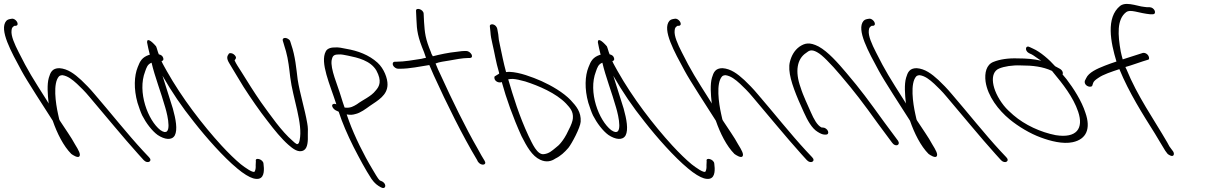

<svg xmlns="http://www.w3.org/2000/svg" viewBox="-260 -766 6290 983"><path d="M-150 -404C-124 -355 -32 -214 10 -148C32 -84 65 -18 105 22C113 28 138 44 146 35C155 25 142 2 124 -27C105 -63 73 -107 46 -149C45 -152 43 -154 43 -156L37 -183C25 -237 10 -340 42 -375C46 -379 53 -381 60 -381C87 -377 110 -359 134 -337C152 -320 175 -298 198 -270C274 -181 371 -62 447 22L476 54C496 75 523 59 503 39L472 6C394 -78 301 -195 225 -283C200 -313 176 -337 156 -356C121 -388 87 -414 44 -417C7 -417 -2 -395 -10 -368C-20 -334 -16 -282 -11 -237C-11 -236 -9 -236 -10 -235L-21 -253C-92 -365 -116 -402 -164 -498C-186 -541 -204 -582 -201 -609C-200 -625 -195 -628 -186 -634H-178C-157 -639 -180 -674 -200 -670C-213 -668 -220 -667 -228 -659C-266 -614 -202 -500 -150 -404Z M468 -175C488 -136 518 -96 547 -75C583 -51 620 -46 635 -73C650 -102 640 -156 625 -210C608 -265 589 -323 572 -378C619 -296 671 -219 732 -143C797 -60 884 38 954 96C987 124 1016 141 1036 147C1086 161 1092 124 1091 94L1089 72C1088 49 1044 37 1050 59L1049 80C1050 93 1048 103 1045 110C1041 126 992 90 973 75C944 51 911 19 874 -21C777 -127 671 -265 594 -402C584 -421 573 -438 567 -453C576 -455 579 -461 575 -471C572 -480 565 -485 553 -488C546 -505 544 -518 539 -529C513 -559 492 -572 493 -549C495 -538 502 -504 507 -486C506 -485 504 -485 503 -485C468 -473 457 -454 445 -422C427 -378 424 -311 444 -240C452 -216 459 -194 468 -175ZM483 -400C490 -420 495 -437 516 -445C532 -375 565 -291 586 -216C599 -173 626 -55 561 -100C498 -149 442 -295 483 -400Z M914 -442C936 -406 961 -363 987 -321C1023 -265 1069 -198 1110 -146C1145 -100 1181 -56 1216 -25C1240 -4 1269 19 1296 3C1316 -9 1317 -46 1316 -77C1317 -95 1317 -114 1313 -135C1301 -206 1275 -288 1264 -359C1257 -414 1252 -478 1231 -538L1227 -551C1226 -556 1224 -560 1219 -564C1203 -577 1183 -573 1188 -557L1192 -544C1194 -535 1199 -522 1204 -504C1216 -461 1221 -413 1226 -370C1239 -264 1292 -132 1274 -48C1272 -39 1270 -28 1260 -28C1254 -31 1247 -36 1238 -45C1181 -94 1126 -174 1076 -243C1040 -295 1007 -348 976 -398C960 -423 949 -439 941 -457C944 -462 951 -467 947 -476C943 -485 931 -494 921 -494C916 -494 912 -493 911 -490C903 -479 898 -468 914 -442Z M1459 -201 1474 -194C1492 -138 1519 -76 1550 -14C1581 46 1610 101 1642 150C1659 174 1672 183 1690 193C1715 207 1722 177 1697 163L1685 158C1671 145 1659 119 1646 99C1602 26 1556 -67 1527 -146L1515 -180H1517C1532 -177 1546 -178 1559 -182C1586 -188 1613 -209 1634 -224C1675 -252 1723 -278 1724 -332C1725 -364 1706 -415 1673 -445C1629 -485 1572 -506 1513 -516C1492 -520 1474 -525 1452 -523C1429 -523 1414 -515 1408 -503C1377 -446 1430 -332 1462 -232C1455 -235 1453 -235 1448 -234C1432 -230 1444 -209 1459 -201ZM1504 -216C1498 -233 1492 -251 1487 -268C1467 -335 1431 -412 1438 -458C1442 -475 1445 -487 1471 -487C1490 -489 1503 -484 1522 -481C1571 -471 1637 -456 1667 -405C1696 -351 1683 -324 1663 -302C1640 -272 1599 -256 1567 -232C1550 -222 1535 -212 1507 -215C1506 -215 1505 -215 1504 -216Z M1752 -432C1756 -422 1769 -414 1778 -414H1786C1840 -414 1890 -426 1938 -433C1945 -416 1953 -399 1961 -380C2027 -235 2108 -71 2182 52L2187 62C2204 86 2235 79 2221 57L2215 47C2210 40 2201 23 2186 -4C2124 -111 2053 -257 1997 -380C1987 -401 1977 -422 1970 -441C1989 -449 2016 -452 2040 -456C2068 -461 2108 -469 2136 -469H2145C2155 -469 2159 -476 2155 -486C2149 -497 2138 -505 2127 -505H2118C2112 -505 2098 -504 2079 -501C2037 -497 1991 -487 1956 -478C1952 -485 1948 -491 1947 -497C1917 -569 1915 -597 1911 -654L1909 -696C1908 -719 1868 -730 1870 -710L1872 -667C1874 -609 1879 -576 1911 -499C1914 -490 1918 -480 1921 -470C1912 -469 1907 -467 1898 -465C1858 -459 1811 -450 1769 -450H1762C1752 -450 1748 -441 1752 -432Z M2271 -367C2273 -347 2297 -340 2309 -346C2332 -262 2366 -166 2410 -69C2437 -16 2464 33 2506 52C2538 67 2564 59 2583 46C2610 33 2631 13 2650 -9C2667 -30 2711 -112 2713 -143C2716 -193 2690 -223 2662 -253C2624 -293 2563 -328 2512 -351C2464 -372 2400 -396 2350 -398C2344 -398 2338 -398 2331 -397C2318 -444 2309 -491 2300 -533C2295 -553 2292 -572 2291 -590L2286 -618C2285 -623 2283 -627 2279 -632C2267 -646 2245 -644 2248 -630L2251 -602C2252 -583 2256 -563 2261 -542C2272 -496 2279 -448 2294 -398C2295 -395 2297 -388 2294 -388L2276 -377C2271 -375 2271 -372 2271 -367ZM2446 -70C2398 -173 2368 -271 2342 -360C2350 -361 2356 -362 2365 -362C2382 -361 2404 -356 2429 -349C2498 -327 2587 -289 2638 -236C2658 -214 2676 -196 2673 -160C2672 -147 2665 -126 2650 -98C2637 -69 2623 -49 2614 -38C2605 -26 2594 -16 2583 -8C2567 5 2551 20 2526 23C2490 30 2464 -34 2446 -70Z M2776 -175C2796 -136 2826 -96 2855 -75C2891 -51 2928 -46 2943 -73C2958 -102 2948 -156 2933 -210C2916 -265 2897 -323 2880 -378C2927 -296 2979 -219 3040 -143C3105 -60 3192 38 3262 96C3295 124 3324 141 3344 147C3394 161 3400 124 3399 94L3397 72C3396 49 3352 37 3358 59L3357 80C3358 93 3356 103 3353 110C3349 126 3300 90 3281 75C3252 51 3219 19 3182 -21C3085 -127 2979 -265 2902 -402C2892 -421 2881 -438 2875 -453C2884 -455 2887 -461 2883 -471C2880 -480 2873 -485 2861 -488C2854 -505 2852 -518 2847 -529C2821 -559 2800 -572 2801 -549C2803 -538 2810 -504 2815 -486C2814 -485 2812 -485 2811 -485C2776 -473 2765 -454 2753 -422C2735 -378 2732 -311 2752 -240C2760 -216 2767 -194 2776 -175ZM2791 -400C2798 -420 2803 -437 2824 -445C2840 -375 2873 -291 2894 -216C2907 -173 2934 -55 2869 -100C2806 -149 2750 -295 2791 -400Z M3245 -404C3271 -355 3363 -214 3405 -148C3427 -84 3460 -18 3500 22C3508 28 3533 44 3541 35C3550 25 3537 2 3519 -27C3500 -63 3468 -107 3441 -149C3440 -152 3438 -154 3438 -156L3432 -183C3420 -237 3405 -340 3437 -375C3441 -379 3448 -381 3455 -381C3482 -377 3505 -359 3529 -337C3547 -320 3570 -298 3593 -270C3669 -181 3766 -62 3842 22L3871 54C3891 75 3918 59 3898 39L3867 6C3789 -78 3696 -195 3620 -283C3595 -313 3571 -337 3551 -356C3516 -388 3482 -414 3439 -417C3402 -417 3393 -395 3385 -368C3375 -334 3379 -282 3384 -237C3384 -236 3386 -236 3385 -235L3374 -253C3303 -365 3279 -402 3231 -498C3209 -541 3191 -582 3194 -609C3195 -625 3200 -628 3209 -634H3217C3238 -639 3215 -674 3195 -670C3182 -668 3175 -667 3167 -659C3129 -614 3193 -500 3245 -404Z M3856 -190C3874 -150 3897 -108 3926 -91C3940 -82 3952 -77 3961 -77H3969C3979 -77 3983 -85 3979 -95C3975 -105 3963 -113 3953 -113H3947C3924 -123 3906 -158 3892 -190L3864 -253C3855 -274 3846 -295 3839 -318C3809 -401 3821 -465 3867 -495C3882 -507 3894 -515 3923 -499C3938 -491 3954 -477 3973 -458C3995 -436 4019 -410 4044 -380C4117 -294 4156 -243 4235 -133L4307 -36C4324 -11 4352 -23 4338 -45L4266 -142C4185 -254 4148 -305 4074 -392C4030 -444 3980 -501 3931 -528C3884 -552 3860 -545 3833 -527C3807 -508 3792 -481 3784 -449C3772 -401 3795 -331 3828 -253Z M4239 -404C4265 -355 4357 -214 4399 -148C4421 -84 4454 -18 4494 22C4502 28 4527 44 4535 35C4544 25 4531 2 4513 -27C4494 -63 4462 -107 4435 -149C4434 -152 4432 -154 4432 -156L4426 -183C4414 -237 4399 -340 4431 -375C4435 -379 4442 -381 4449 -381C4476 -377 4499 -359 4523 -337C4541 -320 4564 -298 4587 -270C4663 -181 4760 -62 4836 22L4865 54C4885 75 4912 59 4892 39L4861 6C4783 -78 4690 -195 4614 -283C4589 -313 4565 -337 4545 -356C4510 -388 4476 -414 4433 -417C4396 -417 4387 -395 4379 -368C4369 -334 4373 -282 4378 -237C4378 -236 4380 -236 4379 -235L4368 -253C4297 -365 4273 -402 4225 -498C4203 -541 4185 -582 4188 -609C4189 -625 4194 -628 4203 -634H4211C4232 -639 4209 -674 4189 -670C4176 -668 4169 -667 4161 -659C4123 -614 4187 -500 4239 -404Z M4786 -348C4797 -273 4852 -202 4909 -155C4954 -118 5014 -82 5069 -62C5117 -44 5182 -27 5232 -38C5302 -53 5326 -107 5297 -189C5278 -249 5236 -314 5200 -361L5180 -385C5184 -393 5180 -406 5166 -414L5142 -427C5113 -460 5066 -501 5029 -517L5014 -524C4990 -538 4984 -507 5008 -494L5023 -487C5033 -482 5054 -465 5071 -455C5034 -464 4994 -467 4952 -467C4901 -469 4858 -462 4826 -449C4790 -435 4780 -393 4786 -348ZM4879 -226C4816 -306 4804 -394 4855 -415C4881 -426 4923 -433 4967 -431C5027 -431 5079 -425 5126 -403L5134 -393C5179 -339 5235 -269 5260 -194C5289 -108 5252 -57 5145 -74C5068 -89 4987 -126 4928 -177C4911 -192 4893 -208 4879 -226Z M5321 -322C5326 -322 5331 -324 5332 -327L5337 -342C5340 -350 5349 -358 5363 -367C5388 -385 5432 -399 5471 -412C5520 -292 5592 -179 5653 -82C5670 -55 5691 -17 5706 6L5715 18C5718 23 5723 26 5729 29C5749 40 5755 23 5746 9L5737 -3C5731 -10 5723 -22 5716 -37C5647 -156 5563 -274 5507 -412C5505 -415 5503 -419 5502 -423C5535 -432 5574 -447 5591 -452L5617 -460C5622 -461 5623 -464 5623 -468C5623 -484 5606 -498 5591 -495L5566 -487C5549 -482 5521 -473 5488 -462C5484 -475 5481 -489 5478 -502C5463 -586 5457 -667 5506 -704C5512 -708 5519 -710 5525 -710C5533 -710 5543 -709 5552 -707C5573 -702 5606 -695 5628 -693H5642C5652 -693 5656 -701 5652 -711C5648 -721 5637 -729 5626 -729H5613C5605 -730 5594 -731 5583 -733C5560 -738 5532 -746 5509 -746C5497 -746 5484 -743 5475 -736C5401 -676 5426 -550 5456 -451C5435 -444 5414 -437 5397 -430C5356 -414 5314 -395 5301 -366L5294 -352C5290 -334 5307 -322 5321 -322Z"/></svg>

Font: Stray Cat
Style: OpSuObl
Weight: 400
Version: Version 1.0